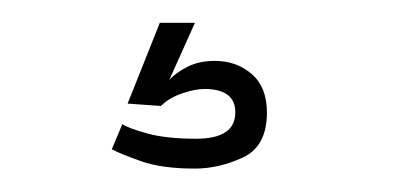

<svg xmlns="http://www.w3.org/2000/svg" viewBox="-20 -14 338 164"><path d="M146.5 130Q118.5 130 100.8 123.8Q83 117.5 75.5 113.5L84.5 92Q89.5 95.5 105.8 100Q122 104.5 147.5 104.5Q181 104.5 181 82Q181 62 154.5 62Q146.5 62 135.5 65.8Q124.5 69.5 117.5 76.5L89 74.5L116.5 5.5H146.5L124.5 54.5Q129.5 48.5 139.8 43.2Q150 38 163.5 38Q182 38 195 49.2Q208 60.5 208 82Q208 111 187.5 120.5Q167 130 146.5 130Z"/></svg>

Font: Imbue 10pt Thin
Style: Regular
Weight: 100
Designer: Tyler Finck
Foundry: Etcetera Type Company
Version: Version 1.102; ttfautohint (v1.8.3)